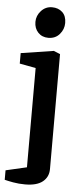

<svg xmlns="http://www.w3.org/2000/svg" viewBox="-67 -749 410 948"><g transform="rotate(5 138.5 -274.5)"><path d="M95 167Q63 167 35.5 162Q8 157 -7 153V106L97 82V-410L17 -425V-477L179 -502L211 -489V81Q211 120 182 143.5Q153 167 95 167ZM146 -564Q115 -564 95.5 -584.5Q76 -605 76 -637Q76 -668 98 -692Q120 -716 152 -716Q183 -716 203 -697.5Q223 -679 223 -644Q223 -613 202 -588.5Q181 -564 146 -564Z"/></g></svg>

Font: Faustina SemiBold
Style: Regular
Weight: 600
Designer: Alfonso Garcia
Foundry: http://www.omnibus-type.com
Version: Version 1.200